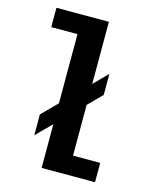

<svg xmlns="http://www.w3.org/2000/svg" viewBox="-118 -885 807 969"><g transform="rotate(15 285.0 -400.0)"><path d="M114 -258.5 192.5 -337.5V-699H55.5V-800H329.5V-475.5L400 -547V-437L329.5 -366V-101H471.5V0H192.5V-228.5L114 -149.5Z"/></g></svg>

Font: League Mono Narrow SemiBold
Style: Regular
Weight: 600
Width: 3
Designer: Tyler Finck
Foundry: The League of Moveable Type / Tyler Finck
Version: Version 2.210